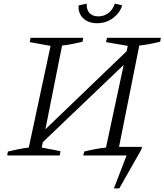

<svg xmlns="http://www.w3.org/2000/svg" viewBox="-20 -864 914 1067"><path d="M20 0 24 -22Q55 -29 83.5 -35Q112 -41 140 -44L261 -609L145 -630L150 -654H442L439 -632Q412 -626 384 -620Q356 -614 325 -611L212 -44L316 -24L312 0ZM443 0 448 -22Q476 -29 508 -35Q540 -41 569 -44L690 -609L569 -630L575 -654H874L870 -632Q843 -626 814.5 -620Q786 -614 754 -611L632 0ZM174 -32 188 -103 724 -618 710 -544ZM613 183 696 -33 718 0H583L593 -48H769L766 -34L643 183ZM519 -735Q470 -735 441.5 -763.5Q413 -792 417 -834L462 -844Q460 -810 477.5 -791.5Q495 -773 526 -773Q558 -773 582.5 -791.5Q607 -810 618 -844L659 -834Q647 -793 608.5 -764Q570 -735 519 -735Z"/></svg>

Font: Piazzolla 8pt ExtraLight
Style: Italic
Weight: 250
Italic angle: -11.3°
Designer: Juan Pablo del Peral
Foundry: Huerta Tipografica
Version: Version 2.001